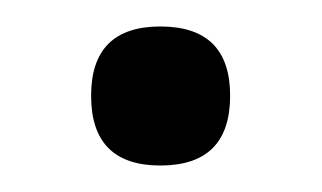

<svg xmlns="http://www.w3.org/2000/svg" viewBox="-20 -125 243 145"><path d="M101.1 -105Q153.8 -105 153.8 -52.7Q153.8 0 101.1 0Q48.8 0 48.8 -52.7Q48.8 -105 101.1 -105Z"/></svg>

Font: Gayathri
Style: Regular
Weight: 400
Designer: Binoy Dominic <binoy.domenic@gmail.com>
Foundry: SMC
Version: Version 1.000